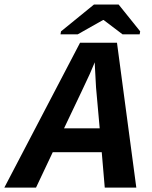

<svg xmlns="http://www.w3.org/2000/svg" viewBox="-71 -853 691 873"><path d="M548.8 0H405.3L391.6 -161.1H168.9L92.8 0H-51.3L293 -658.7H460.9ZM359.9 -569.8Q352.1 -549.8 337.2 -516.6Q322.3 -483.4 220.2 -269.5H382.3L365.7 -455.1L360.4 -552.7ZM566.4 -710.4 564 -696.8H486.3L399.9 -762.2H397.9L282.2 -696.8H204.1L206.5 -710.4L356.4 -832.5H468.3Z"/></svg>

Font: Liberation Mono
Style: Bold Italic
Weight: 700
Italic angle: -12°
Monospace: yes
Designer: Steve Matteson
Foundry: Ascender Corporation
Version: Version 2.1.5